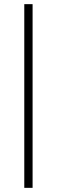

<svg xmlns="http://www.w3.org/2000/svg" viewBox="-20 -725 273 925"><path d="M97 180V-705H137V180Z"/></svg>

Font: Nunito Sans 10pt Condensed ExtraLight
Style: Regular
Weight: 250
Width: 3
Designer: Vernon Adams
Foundry: Vernon Adams
Version: Version 3.101;gftools[0.9.27]